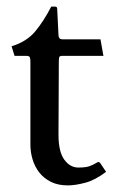

<svg xmlns="http://www.w3.org/2000/svg" viewBox="-20 -549 366 581"><path d="M157 -141Q157 -90 174.5 -66Q192 -42 217 -42Q239 -42 250.5 -46Q262 -50 275 -58Q279 -60 283 -56L301 -29Q268 -4 238 4Q208 12 185 12Q155 12 133.5 1Q112 -10 98.5 -27.5Q85 -45 78.5 -67Q72 -89 72 -111V-362Q72 -370 70.5 -375Q69 -380 59 -380H24L15 -409Q61 -423 87 -454.5Q113 -486 135 -529H146Q153 -529 153 -523L157 -443Q157 -438 159.5 -434Q162 -430 170 -430H284L293 -380H168Q160 -380 159 -375Q158 -370 158 -362Z"/></svg>

Font: Lusitana
Style: Regular
Weight: 400
Designer: Ana Paula Megda
Foundry: Ana Paula Megda
Version: Version 1.000; ttfautohint (v1.1) -l 8 -r 50 -G 200 -x 14 -D